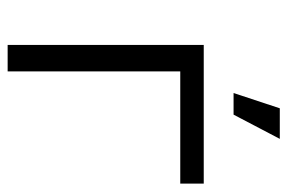

<svg xmlns="http://www.w3.org/2000/svg" viewBox="-148 -622 770 515"><g transform="rotate(90 237.5 -365.0)"><path d="M172 0V-463H473V-526H101V0ZM288 -606 353 -730H271L230 -606Z"/></g></svg>

Font: Montserrat Z
Style: Regular
Weight: 400
Designer: Julieta Ulanovsky
Foundry: Julieta Ulanovsky
Version: Version 8.000